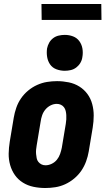

<svg xmlns="http://www.w3.org/2000/svg" viewBox="-20 -935 540 963"><path d="M207 8Q177 8 148 2Q119 -4 95 -19Q71 -34 55 -56.5Q39 -79 31 -107Q23 -135 23.5 -164.5Q24 -194 29 -225L49 -345Q53 -369 61.5 -394Q70 -419 85 -441Q100 -463 121 -480.5Q142 -498 166.5 -509Q191 -520 216 -524Q241 -528 266 -528Q296 -528 325 -522Q354 -516 378 -501Q402 -486 418.5 -463.5Q435 -441 442.5 -413Q450 -385 450 -355.5Q450 -326 445 -295L425 -175Q421 -151 412 -126Q403 -101 388 -79Q373 -57 352 -39.5Q331 -22 307 -11Q283 0 257.5 4Q232 8 207 8ZM208 -106Q224 -106 239.5 -113.5Q255 -121 265.5 -134Q276 -147 281.5 -163Q287 -179 290 -194L310 -314Q312 -325 312.5 -336Q313 -347 312.5 -357.5Q312 -368 309.5 -378.5Q307 -389 301 -397Q295 -405 285.5 -409.5Q276 -414 265 -414Q249 -414 234 -406.5Q219 -399 208 -386Q197 -373 191.5 -357Q186 -341 184 -326L164 -206Q162 -195 161 -184Q160 -173 161 -162.5Q162 -152 164 -141.5Q166 -131 172.5 -123Q179 -115 188 -110.5Q197 -106 208 -106ZM305 -580Q283 -580 263 -587.5Q243 -595 231.5 -611.5Q220 -628 216.5 -649Q213 -670 216 -692Q219 -707 226.5 -720.5Q234 -734 246.5 -743.5Q259 -753 274.5 -756.5Q290 -760 305 -760Q327 -760 346.5 -752.5Q366 -745 378 -728.5Q390 -712 393.5 -691Q397 -670 393 -648Q391 -633 383 -619.5Q375 -606 362.5 -596.5Q350 -587 335 -583.5Q320 -580 305 -580ZM189 -835 188 -915H488L489 -835Z"/></svg>

Font: Iosevka Curly Heavy
Style: Italic
Weight: 900
Italic angle: -9°
Monospace: yes
Designer: Belleve Invis
Foundry: Belleve Invis
Version: Version 22.1.2; ttfautohint (v1.8.4)